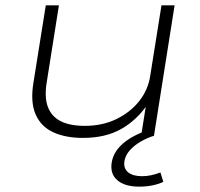

<svg xmlns="http://www.w3.org/2000/svg" viewBox="-20 -507 747 717"><path d="M290 8Q224 8 178 -13.5Q132 -35 112.5 -81Q93 -127 105 -199L151 -487H200L155 -203Q145 -145 158.5 -108.5Q172 -72 206.5 -54.5Q241 -37 297 -37Q362 -37 414 -62Q466 -87 499.5 -129Q533 -171 541 -224L583 -487H632L555 0H507L526 -119H532Q492 -59 433 -25.5Q374 8 290 8ZM500 190Q445 190 417 165Q389 140 398 95Q406 57 441.5 27Q477 -3 541 -24L555 0Q529 8 505 22Q481 36 465 54Q449 72 445 93Q440 121 458 136Q476 151 510 151Q527 151 544 147.5Q561 144 579 137L590 172Q574 180 550.5 185Q527 190 500 190Z"/></svg>

Font: Nunito Sans 10pt Expanded ExtraLight
Style: Italic
Weight: 250
Width: 7
Italic angle: -9°
Designer: Vernon Adams
Foundry: Vernon Adams
Version: Version 3.101;gftools[0.9.27]